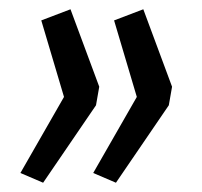

<svg xmlns="http://www.w3.org/2000/svg" viewBox="-20 -479 436 414"><path d="M73 -85 24 -106 118 -270 69 -435 132 -459 194 -292 187 -252ZM230 -85 181 -106 275 -270 226 -435 289 -459 351 -292 344 -252Z"/></svg>

Font: Nunito Sans 7pt Condensed
Style: Italic
Weight: 400
Width: 3
Italic angle: -9°
Designer: Vernon Adams
Foundry: Vernon Adams
Version: Version 3.101;gftools[0.9.27]